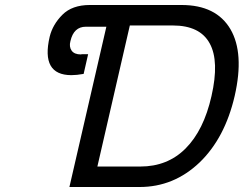

<svg xmlns="http://www.w3.org/2000/svg" viewBox="-20 -749 976 769"><path d="M266 -448Q143 -448 179 -602Q191 -651 230 -690Q269 -729 340 -729H707Q846 -729 903 -632Q959 -536 920 -365Q881 -196 779 -98Q676 0 539 0H258L406 -642H324Q275 -642 262 -584Q256 -562 267 -546Q278 -531 304 -531L308 -532Q311 -532 314 -532H333L315 -453Q287 -448 266 -448ZM370 -82H542Q651 -82 723 -154Q796 -227 827 -364Q859 -504 820 -575Q781 -647 672 -647H500Z"/></svg>

Font: Miedinger
Style: Italic
Weight: 400
Italic angle: -13°
Version: Version 001.000